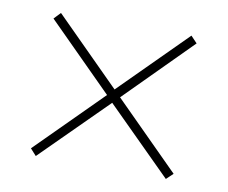

<svg xmlns="http://www.w3.org/2000/svg" viewBox="-56 -641 672 567"><g transform="rotate(10 279.5 -358.0)"><path d="M84 -143 279 -337 474 -143 494 -162 299 -357 494 -553 475 -573 279 -377 84 -572 65 -552 260 -357 66 -163Z"/></g></svg>

Font: Noto Serif Gurmukhi Thin
Style: Regular
Weight: 100
Designer: Vaibhav Singh and the Monotype Design Team
Foundry: Monotype Imaging Inc.
Version: Version 2.004